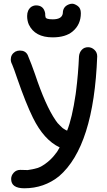

<svg xmlns="http://www.w3.org/2000/svg" viewBox="-20 -794 577 1033"><path d="M185 109 188 108H186Q200 104 220 90Q253 67 276 37Q277 37 277 36Q277 35 278 34Q287 25 301 -1Q216 -41 157 -161Q119 -238 73 -371Q53 -430 45 -448Q38 -461 38 -474Q38 -501 62 -516Q74 -522 87 -522Q117 -522 129 -498Q150 -448 168 -396Q225 -225 279 -147Q282 -141 287 -137L288 -134Q296 -125 303.5 -118Q311 -111 317 -105Q321 -103 323 -101Q330 -96 341 -91Q368 -158 387 -287L389 -302Q401 -396 405 -491Q407 -512 420 -526Q433 -540 454 -540Q473 -540 488 -526Q503 -512 503 -491Q485 -7 298 154Q217 219 111 219Q40 219 40 169Q40 150 54 135Q68 120 89 120Q102 121 129 121Q154 118 185 109ZM263 -593Q168 -593 135 -662Q126 -683 126 -708Q126 -740 148 -757Q161 -765 174 -765Q215 -765 223 -723Q223 -708 225 -702Q227 -690 264 -690Q314 -690 318 -723Q318 -756 347 -769Q358 -774 368 -774Q381 -774 398 -762Q415 -750 415 -723Q415 -662 371 -625Q333 -593 263 -593Z"/></svg>

Font: Bad Comic
Style: Regular
Weight: 400
Designer: GGBotNet
Foundry: f0n7
Version: 0.9